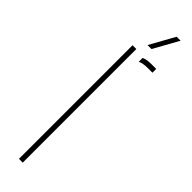

<svg xmlns="http://www.w3.org/2000/svg" viewBox="-261 -728 717 717"><g transform="rotate(45 97.5 -369.5)"><path d="M60 0V-600H80V0ZM120 -573V-593Q134.5 -600 160 -600H185V-580H160Q135.5 -580 120 -573ZM99 -640 154 -739H175L120 -640Z"/></g></svg>

Font: Big Shoulders Stencil Display Thin
Style: Regular
Weight: 100
Designer: Patric King
Foundry: XO Type Co
Version: Version 1.000